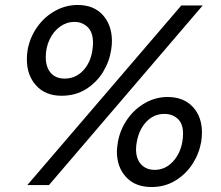

<svg xmlns="http://www.w3.org/2000/svg" viewBox="-20 -741 889 772"><path d="M427 -541Q430 -559 430 -576Q430 -640 393.5 -680.5Q357 -721 292 -721Q244 -721 201 -697Q158 -673 129 -631.5Q100 -590 91 -540Q88 -521 88 -502Q88 -438 125.5 -397Q163 -356 227 -356Q284 -356 326.5 -383Q369 -410 394.5 -452Q420 -494 427 -541ZM354 -568Q354 -554 351 -536Q343 -487 313 -456Q283 -425 240 -425Q204 -425 184 -448Q164 -471 164 -511Q164 -550 179.5 -582.5Q195 -615 221.5 -634Q248 -653 279 -653Q310 -653 332 -632.5Q354 -612 354 -568ZM789 -171Q792 -191 792 -208Q792 -272 755 -311.5Q718 -351 654 -351Q606 -351 563.5 -327Q521 -303 492 -261.5Q463 -220 454 -170Q450 -144 450 -132Q450 -69 487 -29Q524 11 589 11Q643 11 685.5 -15Q728 -41 754.5 -82.5Q781 -124 789 -171ZM716 -203Q716 -188 713 -170Q704 -121 673.5 -89.5Q643 -58 602 -58Q568 -58 547.5 -80Q527 -102 527 -141Q527 -155 530 -170Q539 -221 569 -252Q599 -283 641 -283Q673 -283 694.5 -263.5Q716 -244 716 -203ZM795 -719H709L90 3H177Z"/></svg>

Font: Geom
Style: Italic
Weight: 400
Italic angle: -10°
Version: Version 1.102